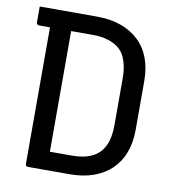

<svg xmlns="http://www.w3.org/2000/svg" viewBox="-79 -770 759 840"><g transform="rotate(10 300.0 -350.0)"><path d="M537 -242Q537 -185 520 -140Q503 -95 470.5 -64Q438 -33 391.5 -16.5Q345 0 286 0H101Q96 0 93 -3Q90 -6 90 -11V-618H41Q38 -618 35.5 -619.5Q33 -621 31.5 -623.5Q30 -626 30 -629V-700H284Q344 -700 390.5 -683.5Q437 -667 470 -636Q503 -605 520 -560Q537 -515 537 -458ZM184 -618V-82H281Q337 -82 372.5 -100Q408 -118 425 -154Q442 -190 442 -244V-456Q442 -483 437.5 -505.5Q433 -528 425 -546Q417 -564 404 -577Q391 -590 373 -599Q355 -608 332.5 -613Q310 -618 280 -618Z"/></g></svg>

Font: Code D OnePiece
Style: Regular
Weight: 400
Version: Version 1.085; ttfautohint (v1.8.4.7-5d5b);Nerd Fonts 3.0.2